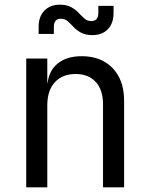

<svg xmlns="http://www.w3.org/2000/svg" viewBox="-20 -800 640 820"><path d="M92 0V-550H182V-445H183Q190 -500 228 -530Q266 -560 329 -560Q412 -560 461 -509Q510 -458 510 -370V0H420V-354Q420 -417 388.5 -450.5Q357 -484 303 -484Q247 -484 214.5 -449Q182 -414 182 -350V0ZM375 -650Q345 -650 326 -660.5Q307 -671 294 -685Q281 -699 269 -709.5Q257 -720 240 -720Q210 -720 210 -685V-655H145V-685Q145 -730 170 -755Q195 -780 235 -780Q265 -780 284 -769.5Q303 -759 316 -745Q329 -731 341 -720.5Q353 -710 370 -710Q400 -710 400 -745V-775H465V-745Q465 -700 440.5 -675Q416 -650 375 -650Z"/></svg>

Font: JetBrainsMonoNL NFM
Style: Regular
Weight: 400
Monospace: yes
Designer: Philipp Nurullin, Konstantin Bulenkov
Foundry: JetBrains
Version: Version 2.304; ttfautohint (v1.8.4.7-5d5b);Nerd Fonts 3.3.0